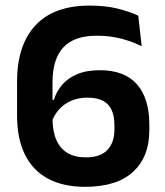

<svg xmlns="http://www.w3.org/2000/svg" viewBox="-20 -672 606 704"><path d="M291.5 13Q212 13 156.2 -16.8Q100.5 -46.5 71.5 -105Q42.5 -163.5 42.5 -249.5V-372.5Q42.5 -506 109.8 -578.8Q177 -651.5 308.5 -651.5Q368 -651.5 412.2 -640.2Q456.5 -629 487 -614.5L499.5 -502.5Q477.5 -513.5 452.8 -522Q428 -530.5 398.8 -535.8Q369.5 -541 333.5 -541Q252 -541 212.2 -498.2Q172.5 -455.5 172.5 -369V-241.5Q172.5 -192 186.2 -159.8Q200 -127.5 227.2 -111.2Q254.5 -95 294.5 -95Q348.5 -95 374 -122.5Q399.5 -150 399.5 -195.5V-214Q399.5 -245 390 -267.2Q380.5 -289.5 358.8 -301.8Q337 -314 300 -314Q268.5 -314 242.2 -303Q216 -292 197.2 -271.5Q178.5 -251 168.5 -222.5L156 -306H177.5Q187 -336.5 207.8 -361Q228.5 -385.5 262.8 -400Q297 -414.5 346 -414.5Q437 -414.5 482.2 -362.8Q527.5 -311 527.5 -216.5V-194Q527.5 -97 468 -42Q408.5 13 291.5 13Z"/></svg>

Font: Anek Odia SemiBold
Style: Regular
Weight: 600
Version: Version 1.003